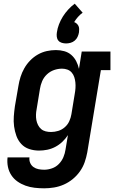

<svg xmlns="http://www.w3.org/2000/svg" viewBox="-20 -810 640 1043"><path d="M220 213Q194 213 168 210Q142 207 118.5 198.5Q95 190 75 176Q55 162 41.5 141.5Q28 121 23 96Q18 71 21 45H140Q138 61 144 75Q150 89 162 97.5Q174 106 189 109Q204 112 220 112Q241 112 262.5 104.5Q284 97 300 80.5Q316 64 324.5 43.5Q333 23 336 2L349 -76Q336 -56 318.5 -39.5Q301 -23 280 -12Q259 -1 236.5 3.5Q214 8 192 8Q164 8 138.5 -0.5Q113 -9 95.5 -28Q78 -47 69 -72Q60 -97 56.5 -123.5Q53 -150 55 -177.5Q57 -205 61 -233L80 -343Q84 -368 91.5 -392Q99 -416 112 -439Q125 -462 144 -481.5Q163 -501 186 -514Q209 -527 234 -532.5Q259 -538 284 -538Q307 -538 329 -532Q351 -526 367.5 -511.5Q384 -497 394 -477.5Q404 -458 409 -436L424 -530H580V-429H528L454 18Q449 45 440 71Q431 97 414.5 120.5Q398 144 375.5 162.5Q353 181 327 192.5Q301 204 273.5 208.5Q246 213 220 213ZM257 -93Q277 -93 296.5 -99Q316 -105 332 -119Q348 -133 356.5 -152Q365 -171 368 -190L386 -300Q389 -316 390 -331.5Q391 -347 389.5 -362Q388 -377 383.5 -391Q379 -405 369.5 -416Q360 -427 346 -432Q332 -437 317 -437Q295 -437 273.5 -429.5Q252 -422 235 -406Q218 -390 209 -369Q200 -348 197 -327L179 -217Q176 -202 175.5 -187Q175 -172 177.5 -158Q180 -144 186.5 -131Q193 -118 203.5 -109Q214 -100 228 -96.5Q242 -93 257 -93ZM339 -574Q327 -574 315.5 -577.5Q304 -581 297 -589.5Q290 -598 288.5 -610Q287 -622 289 -634Q292 -656 300.5 -678Q309 -700 321.5 -720Q334 -740 350.5 -758Q367 -776 386 -790L429 -741Q415 -731 403.5 -718Q392 -705 383 -690Q391 -687 397 -681.5Q403 -676 406.5 -668.5Q410 -661 410 -652Q410 -643 409 -634Q407 -622 401.5 -610Q396 -598 386 -589.5Q376 -581 363.5 -577.5Q351 -574 339 -574Z"/></svg>

Font: Iosevka Curly Slab ExObl
Style: Bold
Weight: 700
Width: 7
Italic angle: -9°
Monospace: yes
Designer: Belleve Invis
Foundry: Belleve Invis
Version: Version 11.0.0; ttfautohint (v1.8.3)